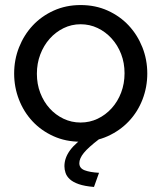

<svg xmlns="http://www.w3.org/2000/svg" viewBox="-20 -551 639 760"><path d="M299 10Q240 10 191.5 -12Q143 -34 108.5 -71Q74 -108 55 -157Q36 -206 36 -260Q36 -315 55.5 -364Q75 -413 109.5 -450Q144 -487 192.5 -509Q241 -531 299 -531Q358 -531 406.5 -509Q455 -487 489.5 -450Q524 -413 543.5 -364Q563 -315 563 -260Q563 -206 544 -157Q525 -108 490 -71Q455 -34 406.5 -12Q358 10 299 10ZM126 -259Q126 -218 139.5 -183Q153 -148 176.5 -122Q200 -96 231.5 -81Q263 -66 299 -66Q335 -66 366.5 -81Q398 -96 422 -122.5Q446 -149 459.5 -184.5Q473 -220 473 -261Q473 -302 459.5 -337Q446 -372 422 -398.5Q398 -425 366.5 -440Q335 -455 299 -455Q263 -455 231.5 -439.5Q200 -424 176.5 -397.5Q153 -371 139.5 -335.5Q126 -300 126 -259ZM235 107Q235 74 257.5 43.5Q280 13 328 -18H352L372 0Q330 32 312 54Q294 76 294 95Q294 115 315 123Q336 131 372 133L352 189Q315 186 292 178Q269 170 256.5 158.5Q244 147 239.5 133.5Q235 120 235 107Z"/></svg>

Font: Rising Sun
Style: Regular
Weight: 400
Designer: Matt McInerney, Pablo Impallari, Rodrigo Fuenzalida (Raleway font), Stephen Hutchings (Greek), Cristiano Sobral (main ch
Foundry: The Rising Sun Project Authors
Version: Version 4.327; ttfautohint (v1.8.4.7-5d5b-dirty)